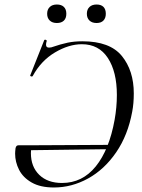

<svg xmlns="http://www.w3.org/2000/svg" viewBox="-20 -819 631 851"><path d="M47 -138Q47 -147 49 -163Q51 -170 54 -172.5Q57 -175 62 -175H120Q117 -157 117 -140Q117 -80 154 -44Q191 -8 255 -8Q345 -8 404.5 -81.5Q464 -155 488 -288Q498 -344 498 -398Q498 -501 458 -562Q418 -623 343 -623Q285 -623 223.5 -586.5Q162 -550 125 -482Q124 -480 121 -480Q118 -480 115.5 -481.5Q113 -483 114 -485L176 -641Q177 -643 180 -643Q183 -643 185.5 -641Q188 -639 187 -637Q184 -628 184 -621Q184 -608 197 -608Q203 -608 207 -609Q251 -624 280.5 -630Q310 -636 345 -636Q467 -636 520 -571Q573 -506 573 -405Q573 -360 566 -324Q547 -220 495 -144Q443 -68 370.5 -28Q298 12 219 12Q159 12 120.5 -10Q82 -32 64.5 -66.5Q47 -101 47 -138ZM98 -175 482 -177 480 -158 94 -153ZM189 -758Q189 -777 200.5 -788Q212 -799 232 -799Q252 -799 263 -788.5Q274 -778 274 -758Q274 -738 263 -727.5Q252 -717 232 -717Q212 -717 200.5 -728Q189 -739 189 -758ZM365 -758Q365 -777 376.5 -788Q388 -799 408 -799Q428 -799 438.5 -788.5Q449 -778 449 -758Q449 -739 438.5 -728Q428 -717 408 -717Q388 -717 376.5 -728Q365 -739 365 -758Z"/></svg>

Font: Cormorant Infant
Style: Italic
Weight: 400
Italic angle: -10°
Designer: Christian Thalmann (Catharsis Fonts)
Foundry: Catharsis Fonts
Version: Version 4.000